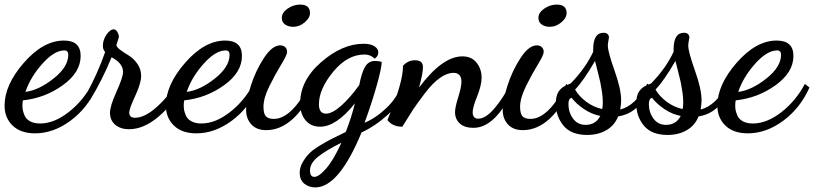

<svg xmlns="http://www.w3.org/2000/svg" viewBox="-37 -538 3553 838"><path d="M-17 -77Q-17 -168 67.5 -264.5Q152 -361 242 -361Q315 -361 315 -294Q315 -222 237 -166Q159 -110 63 -100Q61 -90 61 -77Q61 -67 62.5 -58Q64 -49 70.5 -33.5Q77 -18 94.5 -8.5Q112 1 138 1Q199 1 262.5 -48.5Q326 -98 365 -172L385 -156Q345 -66 270.5 -11Q196 44 116 44Q53 44 18 10Q-17 -24 -17 -77ZM74 -137Q132 -144 196.5 -195Q261 -246 261 -299Q261 -318 244 -318Q200 -318 148 -260Q96 -202 74 -137Z M341 -130Q387 -212 422 -311Q412 -321 412 -338Q412 -364 428 -387Q444 -410 459 -410Q469 -410 475.5 -398Q482 -386 482 -378Q482 -374 476.5 -358.5Q471 -343 471 -341Q472 -332 489 -319.5Q506 -307 526 -295Q546 -283 562.5 -259.5Q579 -236 579 -207Q579 -175 553 -119Q527 -63 527 -47Q527 -24 552 -24Q596 -24 650 -73.5Q704 -123 726 -171L750 -153Q719 -83 654.5 -28.5Q590 26 526 26Q489 26 466 6.5Q443 -13 443 -46Q443 -75 471.5 -138Q500 -201 500 -224Q500 -262 450 -288Q411 -192 356 -101Z M687 -77Q687 -168 771.5 -264.5Q856 -361 946 -361Q1019 -361 1019 -294Q1019 -222 941 -166Q863 -110 767 -100Q765 -90 765 -77Q765 -67 766.5 -58Q768 -49 774.5 -33.5Q781 -18 798.5 -8.5Q816 1 842 1Q903 1 966.5 -48.5Q1030 -98 1069 -172L1089 -156Q1049 -66 974.5 -11Q900 44 820 44Q757 44 722 10Q687 -24 687 -77ZM778 -137Q836 -144 900.5 -195Q965 -246 965 -299Q965 -318 948 -318Q904 -318 852 -260Q800 -202 778 -137Z M1037 -59Q1037 -99 1058 -164.5Q1079 -230 1115 -285Q1151 -340 1186 -340Q1199 -340 1207.5 -332.5Q1216 -325 1216 -311Q1216 -298 1190.5 -256.5Q1165 -215 1139 -162.5Q1113 -110 1113 -72Q1113 -41 1124 -30Q1135 -19 1158 -19Q1237 -19 1315 -172L1330 -156Q1295 -68 1241 -19Q1187 30 1125 30Q1083 30 1060 5Q1037 -20 1037 -59ZM1193 -460Q1193 -483 1218.5 -500.5Q1244 -518 1273 -518Q1316 -518 1316 -481Q1316 -460 1293 -440.5Q1270 -421 1243 -421Q1222 -421 1207.5 -431Q1193 -441 1193 -460Z M1271 216Q1271 192 1285 168.5Q1299 145 1315 129.5Q1331 114 1364.5 94Q1398 74 1415 66L1472 38Q1497 -25 1512 -87Q1431 15 1360 15Q1320 15 1296.5 -13Q1273 -41 1273 -87Q1273 -187 1365 -267Q1457 -347 1550 -347Q1581 -347 1597.5 -336Q1614 -325 1614 -309Q1614 -299 1608 -291Q1602 -283 1598 -282Q1580 -300 1555 -300Q1554 -300 1553 -300Q1479 -300 1417 -224.5Q1355 -149 1355 -83Q1355 -42 1386 -42Q1413 -42 1452.5 -77Q1492 -112 1531 -167Q1542 -223 1557 -247.5Q1572 -272 1600 -272Q1613 -272 1629 -268Q1629 -242 1607 -164Q1585 -86 1554 -2Q1604 -23 1650.5 -67.5Q1697 -112 1717 -170L1735 -152Q1713 -89 1656.5 -38Q1600 13 1541 40Q1442 280 1339 280Q1311 280 1291 263.5Q1271 247 1271 216ZM1316 206Q1316 234 1335 234Q1355 234 1387 197Q1419 160 1453 85Q1388 117 1352 145.5Q1316 174 1316 206Z M1654 -14Q1654 -15 1672 -59Q1690 -103 1706 -158Q1722 -213 1722 -251Q1744 -275 1774 -275Q1809 -275 1809 -245Q1809 -218 1792 -156Q1894 -292 1981 -292Q2021 -292 2043 -264.5Q2065 -237 2065 -199Q2065 -166 2045.5 -117.5Q2026 -69 2026 -49Q2026 -20 2050 -20Q2083 -20 2121.5 -65.5Q2160 -111 2191 -173L2208 -159Q2129 20 2029 20Q1991 20 1970 1Q1949 -18 1949 -49Q1949 -69 1963 -114Q1977 -159 1977 -181Q1977 -220 1942 -220Q1914 -220 1882.5 -197.5Q1851 -175 1817.5 -131Q1784 -87 1766 -60L1719 15Q1676 15 1654 -14Z M2157 -59Q2157 -99 2178 -164.5Q2199 -230 2235 -285Q2271 -340 2306 -340Q2319 -340 2327.5 -332.5Q2336 -325 2336 -311Q2336 -298 2310.5 -256.5Q2285 -215 2259 -162.5Q2233 -110 2233 -72Q2233 -41 2244 -30Q2255 -19 2278 -19Q2357 -19 2435 -172L2450 -156Q2415 -68 2361 -19Q2307 30 2245 30Q2203 30 2180 5Q2157 -20 2157 -59ZM2313 -460Q2313 -483 2338.5 -500.5Q2364 -518 2393 -518Q2436 -518 2436 -481Q2436 -460 2413 -440.5Q2390 -421 2363 -421Q2342 -421 2327.5 -431Q2313 -441 2313 -460Z M2389 -86Q2389 -121 2401.5 -139Q2414 -157 2433.5 -165Q2453 -173 2455 -175Q2519 -241 2552 -312V-322Q2552 -395 2597 -395Q2619 -395 2621 -375Q2621 -372 2618.5 -360.5Q2616 -349 2616 -339Q2616 -312 2645 -230.5Q2674 -149 2674 -101Q2674 -84 2670 -60Q2738 -77 2788 -173L2800 -164Q2759 -45 2661 -30Q2645 10 2609 30.5Q2573 51 2526 51Q2456 51 2422.5 10.5Q2389 -30 2389 -86ZM2444 -84Q2444 -48 2464 -20.5Q2484 7 2519 7Q2563 7 2583 -32Q2544 -40 2511 -62.5Q2478 -85 2458 -111Q2444 -108 2444 -84ZM2473 -147Q2490 -118 2521 -94.5Q2552 -71 2591 -62Q2594 -71 2594 -93Q2594 -114 2590 -139.5Q2586 -165 2583 -179.5Q2580 -194 2571 -228.5Q2562 -263 2560 -272Q2511 -187 2473 -147Z M2740 -86Q2740 -121 2752.5 -139Q2765 -157 2784.5 -165Q2804 -173 2806 -175Q2870 -241 2903 -312V-322Q2903 -395 2948 -395Q2970 -395 2972 -375Q2972 -372 2969.5 -360.5Q2967 -349 2967 -339Q2967 -312 2996 -230.5Q3025 -149 3025 -101Q3025 -84 3021 -60Q3089 -77 3139 -173L3151 -164Q3110 -45 3012 -30Q2996 10 2960 30.5Q2924 51 2877 51Q2807 51 2773.5 10.5Q2740 -30 2740 -86ZM2795 -84Q2795 -48 2815 -20.5Q2835 7 2870 7Q2914 7 2934 -32Q2895 -40 2862 -62.5Q2829 -85 2809 -111Q2795 -108 2795 -84ZM2824 -147Q2841 -118 2872 -94.5Q2903 -71 2942 -62Q2945 -71 2945 -93Q2945 -114 2941 -139.5Q2937 -165 2934 -179.5Q2931 -194 2922 -228.5Q2913 -263 2911 -272Q2862 -187 2824 -147Z M3094 -77Q3094 -168 3178.5 -264.5Q3263 -361 3353 -361Q3426 -361 3426 -294Q3426 -222 3348 -166Q3270 -110 3174 -100Q3172 -90 3172 -77Q3172 -67 3173.5 -58Q3175 -49 3181.5 -33.5Q3188 -18 3205.5 -8.5Q3223 1 3249 1Q3310 1 3373.5 -48.5Q3437 -98 3476 -172L3496 -156Q3456 -66 3381.5 -11Q3307 44 3227 44Q3164 44 3129 10Q3094 -24 3094 -77ZM3185 -137Q3243 -144 3307.5 -195Q3372 -246 3372 -299Q3372 -318 3355 -318Q3311 -318 3259 -260Q3207 -202 3185 -137Z"/></svg>

Font: TypoPRO Dancing Script
Style: Bold
Weight: 700
Designer: Pablo Impallari
Foundry: Pablo Impallari. www.impallari.com Igino Marini. www.ikern.com
Version: Version 1.002